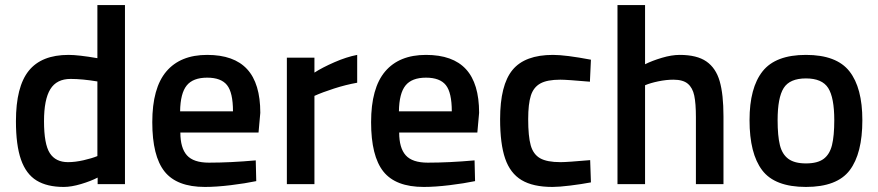

<svg xmlns="http://www.w3.org/2000/svg" viewBox="-20 -728 3471 759"><path d="M43 -249Q43 -385 93.5 -448Q144 -511 251 -511Q290 -511 365 -498V-708H474V0H366V-26Q339 -12 300.5 -0.5Q262 11 232 11Q166 11 124.5 -14.5Q83 -40 63 -97Q43 -154 43 -249ZM365 -111V-406Q305 -416 259 -416Q204 -416 179 -375.5Q154 -335 154 -249Q154 -158 177 -122.5Q200 -87 249 -87Q277 -87 310 -94.5Q343 -102 365 -111Z M582 -245Q582 -380 637.5 -445.5Q693 -511 799 -511Q905 -511 957 -454.5Q1009 -398 1009 -282L1002 -204H693Q693 -143 719 -114Q745 -85 806 -85Q890 -85 991 -94L993 -12Q950 -3 892.5 4Q835 11 790 11Q679 11 630.5 -50Q582 -111 582 -245ZM901 -288Q901 -362 877.5 -391.5Q854 -421 799 -421Q743 -421 718 -390Q693 -359 692 -288Z M1114 -500H1223V-441Q1254 -461 1302 -482Q1350 -503 1392 -511V-401Q1347 -393 1300.5 -378Q1254 -363 1223 -349V0H1114Z M1447 -245Q1447 -380 1502.5 -445.5Q1558 -511 1664 -511Q1770 -511 1822 -454.5Q1874 -398 1874 -282L1867 -204H1558Q1558 -143 1584 -114Q1610 -85 1671 -85Q1755 -85 1856 -94L1858 -12Q1815 -3 1757.5 4Q1700 11 1655 11Q1544 11 1495.5 -50Q1447 -111 1447 -245ZM1766 -288Q1766 -362 1742.5 -391.5Q1719 -421 1664 -421Q1608 -421 1583 -390Q1558 -359 1557 -288Z M1957 -257Q1957 -392 2006 -451.5Q2055 -511 2166 -511Q2216 -511 2316 -492L2312 -405Q2221 -413 2195 -413Q2143 -413 2116 -398Q2089 -383 2078.5 -350Q2068 -317 2068 -257Q2068 -189 2078 -153.5Q2088 -118 2115 -102.5Q2142 -87 2196 -87Q2222 -87 2313 -95L2316 -7Q2279 0 2234.5 5.5Q2190 11 2164 11Q2087 11 2042 -16Q1997 -43 1977 -101Q1957 -159 1957 -257Z M2421 -708H2530V-474Q2558 -488 2596.5 -499.5Q2635 -511 2667 -511Q2735 -511 2772.5 -485Q2810 -459 2825 -407Q2840 -355 2840 -268V0H2731V-265Q2731 -319 2724.5 -350Q2718 -381 2699 -397Q2680 -413 2642 -413Q2614 -413 2582.5 -406.5Q2551 -400 2530 -391V0H2421Z M2943 -253Q2943 -381 2994.5 -446Q3046 -511 3166 -511Q3287 -511 3338 -446Q3389 -381 3389 -253Q3389 -121 3339 -55Q3289 11 3166 11Q3043 11 2993 -55Q2943 -121 2943 -253ZM3278 -253Q3278 -342 3254 -380Q3230 -418 3166 -418Q3102 -418 3078 -380Q3054 -342 3054 -253Q3054 -191 3063 -154.5Q3072 -118 3096.5 -100Q3121 -82 3166 -82Q3212 -82 3236 -100Q3260 -118 3269 -154.5Q3278 -191 3278 -253Z"/></svg>

Font: Cairo SemiBold
Style: Regular
Weight: 600
Designer: Mohamed Gaber, Accademia di Belle Arti di Urbino and others
Foundry: Kief Type Foundry, Accademia di Belle Arti di Urbino and others
Version: Version 3.011